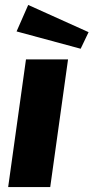

<svg xmlns="http://www.w3.org/2000/svg" viewBox="-20 -756 378 776"><path d="M94 -736 47 -629 306 -559 338 -626ZM255 -516H85L13 0H183Z"/></svg>

Font: United Sans ExtraBold
Style: Italic
Weight: 800
Italic angle: -8°
Designer: Pablo Impallari, Rodrigo Fuenzalida (Modified by Dan O. Williams)
Version: Version 1.000;PS 001.000;hotconv 1.0.88;makeotf.lib2.5.64775